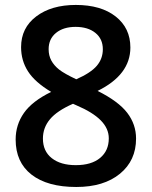

<svg xmlns="http://www.w3.org/2000/svg" viewBox="-20 -743 611 773"><path d="M285.2 -723.1Q386.7 -723.1 445.8 -676.5Q504.9 -629.9 504.9 -551.8Q504.9 -441.9 373 -377Q457 -335 492.4 -288.6Q527.8 -242.2 527.8 -185.1Q527.8 -96.7 462.9 -43.5Q397.9 9.8 287.1 9.8Q170.9 9.8 106.9 -40Q43 -89.8 43 -181.2Q43 -240.7 76.4 -288.3Q109.9 -335.9 186 -373Q120.6 -412.1 92.8 -455.6Q64.9 -499 64.9 -553.2Q64.9 -630.9 126 -677Q187 -723.1 285.2 -723.1ZM152.8 -185.1Q152.8 -134.3 188.5 -106.2Q224.1 -78.1 285.2 -78.1Q348.1 -78.1 383.1 -107.2Q418 -136.2 418 -186Q418 -225.6 385.7 -258.3Q353.5 -291 288.1 -318.8L273.9 -325.2Q209.5 -296.9 181.2 -262.9Q152.8 -229 152.8 -185.1ZM284.2 -634.8Q235.4 -634.8 205.6 -610.6Q175.8 -586.4 175.8 -544.9Q175.8 -519.5 186.5 -499.5Q197.3 -479.5 217.8 -463.1Q238.3 -446.8 287.1 -423.8Q345.7 -449.7 369.9 -478.3Q394 -506.8 394 -544.9Q394 -586.4 364 -610.6Q334 -634.8 284.2 -634.8Z"/></svg>

Font: f4497506088       
Style: Regular
Weight: 600
Foundry: Ascender Corporation
Version: Version 1.10